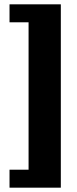

<svg xmlns="http://www.w3.org/2000/svg" viewBox="-20 -706 358 887"><path d="M261 161H24V78H112V-603H24V-686H261Z"/></svg>

Font: Chivo Black
Style: Regular
Weight: 900
Designer: Hector Gatti
Foundry: Omnibus-Type
Version: Version 1.007